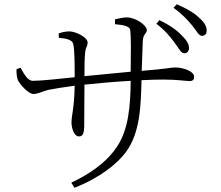

<svg xmlns="http://www.w3.org/2000/svg" viewBox="-20 -834 1040 905"><path d="M802 -634C823 -607 832 -584 848 -583C860 -582 870 -591 871 -606C871 -625 862 -642 837 -667C814 -691 780 -716 731 -739L717 -722C758 -691 783 -660 802 -634ZM885 -715C906 -690 916 -666 931 -665C944 -665 954 -673 954 -688C955 -708 945 -727 920 -749C897 -772 862 -793 813 -814L798 -797C841 -766 863 -741 885 -715ZM58 -508C57 -494 59 -469 64 -457C74 -435 115 -391 137 -391C158 -391 180 -403 206 -410C237 -416 278 -423 332 -430C330 -320 317 -292 317 -256C317 -231 329 -191 352 -191C371 -191 377 -206 377 -246L378 -435C443 -442 522 -449 596 -453C595 -337 586 -225 533 -145C479 -62 392 -9 316 27L331 51C450 5 534 -63 574 -118C641 -209 644 -336 647 -456C685 -458 720 -459 749 -459C819 -459 853 -452 873 -452C890 -452 895 -459 895 -472C895 -499 842 -516 806 -516C783 -516 774 -510 648 -500L653 -640C655 -678 672 -673 672 -693C672 -713 622 -752 577 -752C560 -752 541 -747 522 -743V-720C563 -716 591 -711 594 -692C598 -654 597 -591 596 -496L378 -475C378 -523 379 -565 381 -582C383 -613 393 -614 393 -634C393 -658 337 -686 307 -686C291 -686 272 -682 257 -677V-656C297 -652 320 -646 325 -627C332 -603 332 -518 332 -470C274 -464 175 -453 135 -453C110 -453 93 -486 77 -515Z"/></svg>

Font: Noto Serif TC Light
Style: Regular
Weight: 300
Designer: Ryoko NISHIZUKA 西塚涼子 (kana & ideographs); Frank Grießhammer (Latin, Greek & Cyrillic); Wenlong ZHANG 张文龙 (bopomofo); San
Foundry: Adobe
Version: Version 2.001;hotconv 1.1.0;makeotfexe 2.6.0